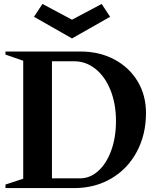

<svg xmlns="http://www.w3.org/2000/svg" viewBox="-20 -964 806 984"><path d="M8 -18.2 107 -50.6 99 -39.2V-661.4L107 -650L8 -684.2V-700H392Q489.4 -700 565.7 -659.5Q642 -619 685.1 -547.5Q728.2 -476 728.2 -385Q728.2 -274 681 -186Q633.8 -98 549.9 -49Q466 0 359 0H8ZM237.8 -50H390.8Q441.2 -50 483.2 -87.5Q525.2 -125 549.8 -192Q574.4 -259 574.4 -344Q574.4 -432 546.3 -502Q518.2 -572 469.2 -611Q420.2 -650 360.2 -650H237.8L246.2 -658.4V-41.6ZM154.2 -878 197.6 -943.8 349 -863 501 -943.8 544.4 -878 349 -767Z"/></svg>

Font: Wittgenstein
Style: Regular
Weight: 400
Designer: Jörg Drees
Foundry: Jörg Drees
Version: Version 1.003;Glyphs 3.1.2 (3151)